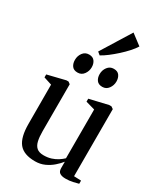

<svg xmlns="http://www.w3.org/2000/svg" viewBox="-239 -1079 1021 1185"><g transform="rotate(30 271.5 -486.0)"><path d="M433 8.5Q407.5 8.5 393 -0.8Q378.5 -10 378.5 -34.5V-80Q362.5 -59.5 338.5 -38.5Q314.5 -17.5 284.2 -3.8Q254 10 217 10Q136.5 10 102 -32.5Q67.5 -75 67.5 -170.5L67 -449.5L9.5 -468V-489L136 -520H151L165.5 -509V-174Q165.5 -133.5 172 -105.5Q178.5 -77.5 195.5 -63Q212.5 -48.5 244.5 -48.5Q274 -48.5 298 -56.2Q322 -64 341 -76.2Q360 -88.5 374 -102V-449.5L309 -468V-489L441 -520H456.5L472.5 -509V-31L523.5 -29V-6.5Q507 -2 484.5 3.2Q462 8.5 433 8.5ZM170 -595.5Q143 -595.5 130.5 -612.8Q118 -630 118 -656Q118 -684.5 134.2 -706.2Q150.5 -728 178 -728H179Q205.5 -728 218.2 -710.5Q231 -693 231 -667.5Q231 -640 214.8 -617.8Q198.5 -595.5 171 -595.5ZM346.5 -595.5Q319.5 -595.5 306.8 -612.8Q294 -630 294 -656Q294 -684.5 310.5 -706.2Q327 -728 354 -728H355Q382 -728 394.5 -710.5Q407 -693 407 -667.5Q407 -640 390.8 -617.8Q374.5 -595.5 347.5 -595.5ZM236 -756 216.5 -772 347 -982.5 421.5 -926Q408.5 -904.5 386.2 -880Q364 -855.5 337.5 -831.5Q311 -807.5 284.8 -787.5Q258.5 -767.5 237 -756Z"/></g></svg>

Font: Merriweather 120pt
Style: Regular
Weight: 400
Version: Version 2.100